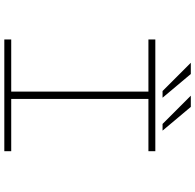

<svg xmlns="http://www.w3.org/2000/svg" viewBox="-27 -877 904 890"><g transform="rotate(90 425.0 -432.0)"><path d="M585.5 -733.5H554.5L423.5 -864.5H475.5ZM433 -733.5H402L271 -864.5H323ZM681 -668H438.5V-32H681V0H163V-32H404.5V-668H163V-700H681Z"/></g></svg>

Font: League Mono Wide Thin
Style: Regular
Weight: 100
Width: 8
Designer: Tyler Finck
Foundry: The League of Moveable Type / Tyler Finck
Version: Version 2.210